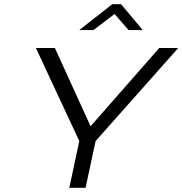

<svg xmlns="http://www.w3.org/2000/svg" viewBox="-20 -900 874 920"><path d="M152 -670 360 -224 312 0H390L438 -224L834 -670H743L414 -295L243 -670ZM360 -756H428L529 -833L596 -756H664L560 -880H518Z"/></svg>

Font: LT Wave Light
Style: Italic
Weight: 300
Designer: Daniel Lyons
Version: Version 2.5 (Glyphs App)